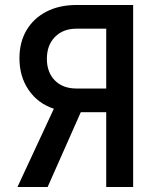

<svg xmlns="http://www.w3.org/2000/svg" viewBox="-20 -750 640 770"><path d="M50 0 196 -314Q132 -335 95 -389Q58 -443 58 -516Q58 -581 86.5 -629Q115 -677 166.5 -703.5Q218 -730 287 -730H514V0H406V-300H304L171 0ZM287 -395H406V-635H287Q233 -635 200.5 -602Q168 -569 168 -514Q168 -460 200 -427.5Q232 -395 287 -395Z"/></svg>

Font: JetBrains Mono SemiBold
Style: Regular
Weight: 472
Monospace: yes
Designer: Philipp Nurullin, Konstantin Bulenkov
Foundry: JetBrains
Version: Version 2.305; ttfautohint (v1.8.4.7-5d5b)